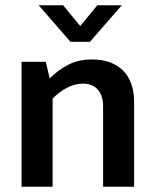

<svg xmlns="http://www.w3.org/2000/svg" viewBox="-20 -710 593 730"><path d="M180 0H62V-475H154L169 -412Q203 -446 242 -465Q281 -484 329 -484Q406 -484 448 -441.5Q490 -399 490 -321V0H372V-307Q372 -345 352.5 -368.5Q333 -392 294 -392Q265 -392 235 -376.5Q205 -361 180 -335ZM127 -690H220L285 -611L350 -690H443L322 -551H248Z"/></svg>

Font: Mukta Mahee SemiBold
Style: Regular
Weight: 600
Designer: Shuchita Grover, Noopur Datye, Girish Dalvi, Yashodeep Gholap
Foundry: Ek Type
Version: Version 2.538;PS 1.000;hotconv 16.6.51;makeotf.lib2.5.65220;